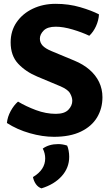

<svg xmlns="http://www.w3.org/2000/svg" viewBox="-20 -718 596 1028"><path d="M17 -59.5Q20 -92 37.2 -123.5Q54.5 -155 76.5 -174Q119 -148.5 172.5 -128.5Q226 -108.5 279 -108.5Q325 -108.5 346 -130.2Q367 -152 367 -178.5Q367 -197.5 354.8 -218.8Q342.5 -240 300 -257.5L179.5 -308Q117.5 -334 77.2 -377Q37 -420 37 -491Q37 -552.5 69 -599Q101 -645.5 155.8 -671.5Q210.5 -697.5 278 -697.5Q348 -697.5 409.5 -679.5Q471 -661.5 510 -641Q508 -608.5 494 -577.8Q480 -547 458 -526.5Q419.5 -545 369 -560Q318.5 -575 278.5 -575Q234 -575 213.8 -554.5Q193.5 -534 193.5 -511Q193.5 -490 207.8 -474.2Q222 -458.5 255.5 -444.5L378 -393.5Q425.5 -374 459.2 -344.8Q493 -315.5 510.8 -278.2Q528.5 -241 528.5 -197.5Q528.5 -137.5 499.8 -89.5Q471 -41.5 413.2 -13.5Q355.5 14.5 268.5 14.5Q207.5 14.5 139.8 -4.8Q72 -24 17 -59.5ZM339.5 61.5Q344.5 72 347.5 88.8Q350.5 105.5 350.5 121.5Q350.5 180.5 310.5 225Q270.5 269.5 202 290.5Q184 284.5 172.2 267.8Q160.5 251 156.5 230Q222 191 222 130Q222 117 218.8 103.5Q215.5 90 209 77.5Q242.5 53.5 291.5 53.5Q315.5 53.5 339.5 61.5Z"/></svg>

Font: Signika Negative Light
Style: Bold
Weight: 700
Version: Version 2.001